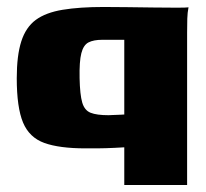

<svg xmlns="http://www.w3.org/2000/svg" viewBox="-20 -422 589 550"><path d="M336 108V0Q321 1 308.5 1.5Q296 2 283.5 2.5Q271 3 257.5 3Q244 3 225 3Q150 3 107 -12.5Q64 -28 46 -71Q28 -114 28 -198Q28 -263 41 -303.5Q54 -344 82.5 -365Q111 -386 159.5 -394Q208 -402 277 -402Q305 -402 343.5 -401.5Q382 -401 420 -400.5Q458 -400 486 -400Q514 -400 520 -401Q517 -386 516.5 -368.5Q516 -351 516 -329V108ZM291 -92Q295 -92 302 -92.5Q309 -93 315.5 -93Q322 -93 327.5 -93.5Q333 -94 336 -94V-308Q324 -308 309 -308Q294 -308 273 -308Q248 -308 233.5 -300.5Q219 -293 213 -269.5Q207 -246 208 -198Q209 -151 215.5 -128.5Q222 -106 239.5 -99Q257 -92 291 -92Z"/></svg>

Font: Genos ExtraBold
Style: Regular
Weight: 800
Designer: Robert E. Leuschke
Foundry: Robert E. Leuschke
Version: Version 1.010